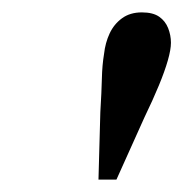

<svg xmlns="http://www.w3.org/2000/svg" viewBox="-20 -770 296 310"><path d="M139 -480 142 -589Q144 -622 144.5 -643.5Q145 -665 148 -683Q150 -701 157 -716Q164 -731 177 -740.5Q190 -750 209 -750Q227 -750 237 -743Q247 -736 251.5 -724.5Q256 -713 256 -701Q256 -690 251 -672.5Q246 -655 236.5 -632Q227 -609 213 -580L168 -480Z"/></svg>

Font: Instrument Sans Condensed Medium
Style: Italic
Weight: 500
Width: 3
Italic angle: -13°
Designer: Rodrigo Fuenzalida
Foundry: fragTYPE
Version: Version 1.000;gftools[0.9.28]